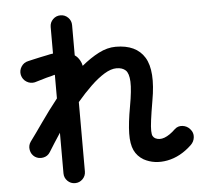

<svg xmlns="http://www.w3.org/2000/svg" viewBox="-59 -898 1119 1036"><g transform="rotate(-5 500.0 -379.5)"><path d="M306 75Q282 75 265 58Q248 41 248 17V-203Q231 -177 214.5 -151.5Q198 -126 184 -103Q171 -82 146.5 -77.5Q122 -73 102 -86Q82 -100 77.5 -124.5Q73 -149 87 -169Q116 -208 157.5 -267.5Q199 -327 248 -389V-517Q245 -516 241 -515.5Q237 -515 233 -513Q222 -511 201.5 -505Q181 -499 162.5 -493.5Q144 -488 137 -486Q113 -481 92 -494Q71 -507 65 -532Q60 -556 73.5 -577Q87 -598 111 -603Q120 -605 139 -609.5Q158 -614 179.5 -618.5Q201 -623 216 -626Q232 -630 248 -632V-776Q248 -800 265 -817Q282 -834 306 -834Q330 -834 347 -817Q364 -800 364 -776V-612Q381 -601 392 -580Q399 -568 402 -552Q449 -591 495.5 -615Q542 -639 588 -639Q699 -639 744 -565.5Q789 -492 760 -331Q749 -267 744 -228.5Q739 -190 739.5 -170Q740 -150 744.5 -142Q749 -134 757 -129Q780 -117 808 -127.5Q836 -138 867 -168Q885 -185 910 -182Q935 -179 951 -160Q968 -141 965.5 -116.5Q963 -92 945 -75Q884 -17 813 -3.5Q742 10 685 -21Q651 -41 635 -75Q619 -109 620 -166Q621 -223 637 -311Q653 -399 651 -444.5Q649 -490 631.5 -506.5Q614 -523 582 -523Q552 -523 516 -501Q480 -479 441.5 -442Q403 -405 364 -359V17Q364 41 347 58Q330 75 306 75Z"/></g></svg>

Font: Zen Maru Gothic
Style: Bold
Weight: 700
Designer: Yoshimichi Ohira
Foundry: Positype
Version: Version 1.001